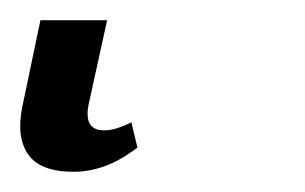

<svg xmlns="http://www.w3.org/2000/svg" viewBox="-42 52 302 190"><path d="M31 222Q-2 222 -14 205Q-26 188 -20 158L-2 72H64L46 154Q40 181 61 181Q67 181 73.5 179Q80 177 88 173L94 198Q77 211 61.5 216.5Q46 222 31 222Z"/></svg>

Font: Noto Serif SemiCondensed Light
Style: Italic
Weight: 300
Width: 4
Italic angle: -12°
Designer: Monotype Design Team
Foundry: Monotype Imaging Inc.
Version: Version 2.013; ttfautohint (v1.8.4.7-5d5b)